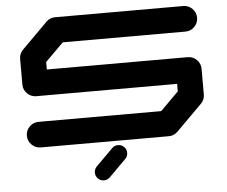

<svg xmlns="http://www.w3.org/2000/svg" viewBox="-60 -777 1253 1059"><g transform="rotate(-5 567.0 -248.0)"><path d="M613.8 71.3Q613.8 90.3 600.1 104L506.3 197.8Q492.7 211.4 473.1 211.4Q454.1 211.4 440.4 197.8Q426.8 184.1 426.8 164.6Q426.8 145.5 440.4 131.3L533.7 38.1Q547.4 24.4 566.9 24.4Q586.4 24.4 600.1 38.1Q613.8 51.8 613.8 71.3ZM1063 -354.5V-212.4Q1063 -183.1 1042 -162.6L900.4 -21Q879.9 0 850.1 0H141.6Q112.3 0 91.6 -20.8Q70.8 -41.5 70.8 -70.8Q70.8 -100.1 91.6 -120.8Q112.3 -141.6 141.6 -141.6H820.8L921.4 -242.2V-283.7H141.6Q112.3 -283.7 91.6 -304.4Q70.8 -325.2 70.8 -354.5V-496.1Q70.8 -525.4 91.8 -546.4L233.4 -688Q253.9 -708.5 283.2 -708.5H992.2Q1021.5 -708.5 1042.2 -687.7Q1063 -667 1063 -637.7Q1063 -608.4 1042.2 -587.6Q1021.5 -566.9 992.2 -566.9H313L212.4 -466.8V-425.3H992.2Q1021.5 -425.3 1042.2 -404.5Q1063 -383.8 1063 -354.5Z"/></g></svg>

Font: Robtronika
Style: Regular
Weight: 400
Designer: GGBot
Version: 1.00